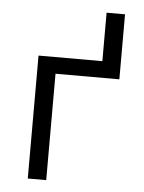

<svg xmlns="http://www.w3.org/2000/svg" viewBox="-52 -767 605 809"><g transform="rotate(5 250.0 -362.5)"><path d="M96 0V-520H366V-725H444V-450H174V0Z"/></g></svg>

Font: Zed Sans
Style: Regular
Weight: 400
Designer: Belleve Invis
Foundry: Belleve Invis
Version: Version 1.0.0; ttfautohint (v1.8.4)